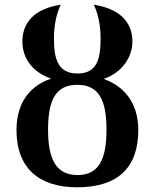

<svg xmlns="http://www.w3.org/2000/svg" viewBox="-20 -785 657 815"><path d="M307 10C477 10 567 -70 567 -233C567 -353 502 -421 420 -450C499 -477 542 -543 542 -609C542 -689 490 -748 378 -765C393 -735 407 -687 407 -621C407 -533 391 -473 309 -473C227 -473 209 -533 209 -621C209 -687 223 -735 238 -765C125 -748 75 -688 75 -609C75 -534 121 -478 197 -451C112 -423 50 -354 50 -233C50 -70 147 10 307 10ZM309 -42C218 -42 184 -109 184 -235C184 -361 217 -425 308 -425C399 -425 432 -361 432 -235C432 -109 400 -42 309 -42Z"/></svg>

Font: Noto Serif Semi
Style: Regular
Weight: 600
Designer: Monotype Design Team
Foundry: Monotype Imaging Inc.
Version: Version 1.002